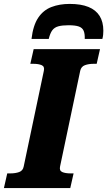

<svg xmlns="http://www.w3.org/2000/svg" viewBox="-52 -961 548 981"><path d="M304 -941Q252 -941 210.5 -925Q169 -909 143 -870Q117 -831 109 -762H197Q204 -791 215 -806Q226 -821 246 -826.5Q266 -832 298 -832Q333 -832 351 -825.5Q369 -819 375.5 -803.5Q382 -788 381 -762H471Q474 -773 475 -783.5Q476 -794 476 -804Q476 -849 457 -879.5Q438 -910 400 -925.5Q362 -941 304 -941ZM69 -110 172 -599Q177 -621 161 -628Q145 -635 118 -635H103L120 -710H459L442 -635H427Q401 -635 382 -628Q363 -621 358 -600L255 -111Q250 -89 266 -82Q282 -75 309 -75H324L307 0H-32L-15 -75H0Q27 -75 46 -82Q65 -89 69 -110Z"/></svg>

Font: Roboto Serif
Style: Bold Italic
Weight: 700
Italic angle: -10°
Designer: Greg Gazdowicz
Foundry: Commercial Type
Version: Version 1.008